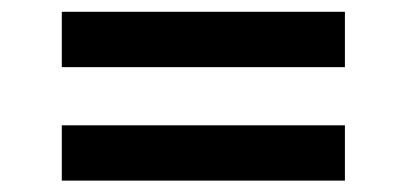

<svg xmlns="http://www.w3.org/2000/svg" viewBox="-20 -448 708 334"><path d="M580 -331.2V-427.5H87.5V-331.2ZM580 -133.8V-230H87.5V-133.8Z"/></svg>

Font: Cambay
Style: Bold
Weight: 700
Designer: Pooja Saxena
Foundry: Pooja Saxena
Version: Version 1.096;PS 001.096;hotconv 1.0.70;makeotf.lib2.5.58329